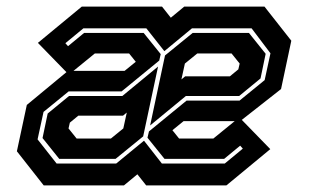

<svg xmlns="http://www.w3.org/2000/svg" viewBox="-20 -560 935 580"><path d="M112 0 31 -103 61 -243 185.5 -346H356.5L396.5 -378.5L394.5 -368L370 -398.5H266.5L188 -334.5L94.5 -430.5L227 -540H469.5L496 -506.5L536.5 -540H779L860 -437L829 -291L705.5 -194H534.5L494.5 -161.5L496.5 -172L521 -141.5H624.5L703 -205.5L796.5 -109.5L664 0H421.5L395 -33.5L354.5 0ZM151 -66H331L415 -135L469 -66H659L713.5 -111L705.5 -120L657 -80H477L425.5 -144L430 -163L543.5 -256H703.5L779.5 -318L797 -399L740 -474.5H560L476.5 -405.5L422 -474.5H232L177.5 -429.5L185.5 -420.5L234 -460.5H414L465.5 -396.5L461 -377L347.5 -284H187.5L111.5 -222L93.5 -139ZM159 -80 108.5 -143 124 -217 188.5 -270H349.5L457.5 -359L412.5 -148L329 -80ZM433.5 -181 478.5 -392.5 562 -460.5H732L782.5 -397.5L767 -323L702.5 -270H541.5ZM211.5 -141.5H315L352.5 -172L363 -220L351.5 -210.5H216.5L191 -189.5L187 -172ZM528 -320 539.5 -329.5H674.5L700 -350.5L704 -368L679.5 -398.5H576L538.5 -368Z"/></svg>

Font: Tourney Thin
Style: Bold Italic
Weight: 700
Italic angle: -12°
Version: Version 1.015